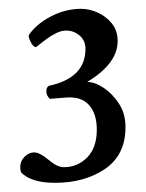

<svg xmlns="http://www.w3.org/2000/svg" viewBox="-20 -761 327 431"><path d="M103.5 -350.6Q49.8 -350.6 27.3 -374Q25.4 -379.9 25.4 -385.7Q25.4 -399.4 35.2 -409.2Q44.9 -418.9 56.6 -418.9Q69.3 -418.9 88.9 -402.3Q108.4 -385.7 123 -385.7Q154.3 -385.7 175.8 -407.7Q197.3 -429.7 197.3 -469.7Q197.3 -505.9 179.7 -525.4Q162.1 -544.9 127.9 -542L91.8 -539.1Q84 -546.9 84 -555.7Q84 -565.4 89.8 -568.4Q171.9 -585.9 171.9 -651.4Q171.9 -669.9 158.7 -681.2Q145.5 -692.4 128.9 -692.4Q118.2 -692.4 106.9 -687Q95.7 -681.6 85 -673.8Q74.2 -666 67.9 -660.6Q61.5 -655.3 60.5 -655.3Q54.7 -655.3 48.8 -667Q43 -678.7 44.9 -682.6Q61.5 -707 94.2 -724.1Q127 -741.2 162.1 -741.2Q180.7 -741.2 199.2 -732.9Q217.8 -724.6 231 -708.5Q244.1 -692.4 244.1 -668.9Q244.1 -618.2 175.8 -577.1Q192.4 -577.1 212.4 -564Q232.4 -550.8 247.1 -528.3Q261.7 -505.9 261.7 -475.6Q261.7 -413.1 215.8 -381.8Q169.9 -350.6 103.5 -350.6Z"/></svg>

Font: Crimson Text SemiBold
Style: Regular
Weight: 600
Designer: Sebastian Kosch
Foundry: Sebastian Kosch
Version: Version 1.100; ttfautohint (v1.8.4)